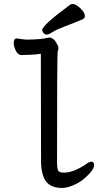

<svg xmlns="http://www.w3.org/2000/svg" viewBox="-20 -906 540 950"><path d="M287.1 23.9Q231 23.9 207 -9.5Q183.1 -43 183.1 -109.9L182.1 -640.1Q148.9 -634.8 123.5 -634.8Q98.1 -634.8 85 -633.8Q68.8 -633.8 58.3 -655.3Q47.9 -676.8 47.9 -692.9Q47.9 -715.8 63 -715.8Q101.1 -710 111.8 -710Q182.1 -710 222.2 -720.2Q246.1 -720.2 261.2 -689.9Q269 -678.2 269 -668Q269 -658.2 265.6 -651.6Q262.2 -645 262.2 -107.9Q262.2 -70.8 268.1 -61.3Q273.9 -51.8 296.9 -51.8Q341.8 -51.8 402.8 -91.8Q420.9 -106 432.1 -106Q445.8 -106 445.8 -88.9Q445.8 -77.1 432.4 -59.1Q418.9 -41 396.5 -22Q374 -2.9 343 10.5Q312 23.9 287.1 23.9ZM211.9 -734.9Q202.1 -734.9 195.6 -742.4Q189 -750 189 -757.8Q189 -780.8 327.1 -882.8Q331.1 -886.2 340.8 -886.2Q351.1 -886.2 367.2 -874Q399.9 -848.1 399.9 -826.2Q399.9 -816.9 390.1 -811Q345.2 -792 302 -775.9Q258.8 -759.8 240 -747.3Q221.2 -734.9 211.9 -734.9Z"/></svg>

Font: LXGW WenKai Mono GB Screen
Style: Regular
Weight: 400
Monospace: yes
Designer: LXGW / Fontworks Inc.
Foundry: LXGW / Fontworks Inc.
Version: Version 1.510;January 18,2025